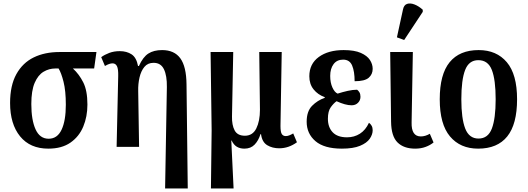

<svg xmlns="http://www.w3.org/2000/svg" viewBox="-20 -830 2985 1085"><path d="M253 10Q150 10 93.5 -59.5Q37 -129 37 -248Q37 -347 72.5 -411Q108 -475 170.5 -505.5Q233 -536 316 -536H525L512 -443H392Q427 -411 450.5 -364.5Q474 -318 474 -239Q474 -171 450.5 -114.5Q427 -58 378 -24Q329 10 253 10ZM255 -46Q304 -46 328 -97Q352 -148 352 -238Q352 -317 339 -368Q326 -419 311 -443H293Q257 -443 226 -424.5Q195 -406 176 -362Q157 -318 157 -242Q157 -152 181 -99Q205 -46 255 -46Z M913 235 923 -338Q924 -402 906.5 -438.5Q889 -475 848 -475Q815 -475 796 -452Q777 -429 768.5 -392.5Q760 -356 761 -315L766 0H639L648 -400Q649 -440 641 -456Q633 -472 616 -472Q598 -472 573 -457L552 -507Q571 -521 597.5 -531Q624 -541 657 -541Q696 -541 723.5 -523Q751 -505 760 -457H765Q788 -508 818.5 -527.5Q849 -547 896 -547Q965 -547 999 -500.5Q1033 -454 1034 -353L1041 235Z M1172 235 1176 -94 1170 -536H1298L1291 -172Q1290 -123 1306 -93Q1322 -63 1364 -63Q1408 -63 1428.5 -104.5Q1449 -146 1449 -210L1445 -536H1572L1565 -118Q1565 -84 1572.5 -72.5Q1580 -61 1595 -61Q1605 -61 1616 -65.5Q1627 -70 1637 -76L1658 -26Q1611 8 1558 8Q1519 8 1490 -9.5Q1461 -27 1455 -72H1452Q1441 -36 1419 -13Q1397 10 1361 10Q1336 10 1318 -1Q1300 -12 1289 -36H1287L1300 235Z M1912 10Q1812 10 1762.5 -32.5Q1713 -75 1713 -142Q1713 -201 1743.5 -232Q1774 -263 1815 -277V-281Q1776 -295 1752 -325Q1728 -355 1728 -399Q1728 -469 1781.5 -508Q1835 -547 1922 -547Q1983 -547 2019 -531Q2055 -515 2070.5 -491Q2086 -467 2086 -441Q2086 -410 2063.5 -390.5Q2041 -371 1984 -371Q1984 -426 1970 -459.5Q1956 -493 1919 -493Q1884 -493 1865 -467.5Q1846 -442 1846 -401Q1846 -363 1858.5 -335.5Q1871 -308 1888 -301Q1916 -310 1945 -316.5Q1974 -323 1998 -323Q2005 -318 2011 -308.5Q2017 -299 2017 -283Q2017 -263 2003 -249Q1989 -235 1967 -235Q1949 -235 1927.5 -241Q1906 -247 1882 -258Q1866 -247 1849.5 -224.5Q1833 -202 1833 -159Q1833 -111 1860 -82.5Q1887 -54 1941 -54Q1982 -54 2014 -74.5Q2046 -95 2065 -136Q2074 -130 2080 -119.5Q2086 -109 2086 -94Q2086 -70 2069.5 -46Q2053 -22 2014.5 -6Q1976 10 1912 10Z M2326 10Q2262 10 2226.5 -25Q2191 -60 2190 -142L2185 -536H2313L2306 -138Q2304 -59 2358 -59Q2383 -59 2409 -74L2430 -25Q2412 -10 2385.5 0Q2359 10 2326 10ZM2264 -604 2223 -619 2257 -775Q2262 -802 2280.5 -808Q2299 -814 2323 -804.5Q2347 -795 2369 -775V-763Z M2682 10Q2581 10 2523 -59Q2465 -128 2465 -269Q2465 -410 2521 -478.5Q2577 -547 2685 -547Q2786 -547 2844 -478.5Q2902 -410 2902 -269Q2902 -128 2846.5 -59Q2791 10 2682 10ZM2684 -47Q2738 -47 2759.5 -103.5Q2781 -160 2781 -269Q2781 -379 2759.5 -434.5Q2738 -490 2683 -490Q2630 -490 2608.5 -434.5Q2587 -379 2587 -269Q2587 -160 2609 -103.5Q2631 -47 2684 -47Z"/></svg>

Font: Noto Serif Condensed SemiBold
Style: Regular
Weight: 600
Width: 3
Designer: Monotype Design Team
Foundry: Monotype Imaging Inc.
Version: Version 2.013